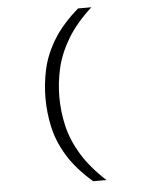

<svg xmlns="http://www.w3.org/2000/svg" viewBox="-58 -796 716 952"><g transform="rotate(-5 300.0 -320.0)"><path d="M367 110Q286 40 242.5 -31.5Q199 -103 183 -175.5Q167 -248 167 -320Q167 -393 183 -465Q199 -537 242.5 -608.5Q286 -680 367 -750H433Q355 -679 312 -607Q269 -535 252.5 -463.5Q236 -392 236 -320Q236 -248 252.5 -176.5Q269 -105 312 -33.5Q355 38 433 110Z"/></g></svg>

Font: Geist Mono Light
Style: Regular
Weight: 300
Monospace: yes
Designer: Basement.studio, Andrés Briganti, Mateo Zaragoza
Foundry: Basement.studio, Vercel, Andrés Briganti, Guido Ferreyra, Mateo Zaragoza
Version: Version 1.500; ttfautohint (v1.8.4.7-5d5b)